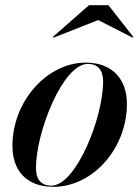

<svg xmlns="http://www.w3.org/2000/svg" viewBox="-20 -712 542 742"><path d="M359.5 -634.5 492.5 -566.5 495 -569.5 399 -692H324L184.5 -569.5L187 -566.5ZM186.5 10C340 10 470.5 -140 470.5 -310C470.5 -405 415.5 -470 311 -470C161 -470 28 -319.5 28 -148.5C28 -53.5 81.5 10 186.5 10ZM178.5 5.5C137.5 5.5 119 -20.5 119 -62C119 -203.5 223.5 -465 319 -465C360 -465 378.5 -439 378.5 -397.5C378.5 -256 273.5 5.5 178.5 5.5Z"/></svg>

Font: Bodoni* 36pt Medium
Style: Italic
Weight: 500
Italic angle: -13°
Version: Version 2.3